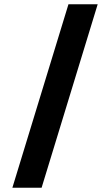

<svg xmlns="http://www.w3.org/2000/svg" viewBox="-20 -880 478 900"><path d="M38 0H175L437.9 -860H300.9Z"/></svg>

Font: Hussar
Style: BdSuprConOblThree
Weight: 700
Foundry: Cannot Into Space Fonts
Version: Version 2.00